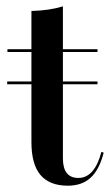

<svg xmlns="http://www.w3.org/2000/svg" viewBox="-20 -569 344 600"><path d="M2.4 -305.6V-314.5H284.7V-305.6ZM191.9 11.3Q134.7 11.3 106.5 -22.2Q78.2 -55.6 78.2 -125V-207.3H176.6V-74.2Q176.6 -43.5 188.7 -28.2Q200.8 -12.9 225 -12.9Q250.8 -12.9 269 -34.3Q287.1 -55.6 296.8 -94.4L304 -91.9Q290.3 -38.7 263.3 -13.7Q236.3 11.3 191.9 11.3ZM78.2 -207.3V-534.7Q107.3 -535.5 131.5 -539.1Q155.6 -542.7 176.6 -549.2V-207.3ZM3.2 -406.5V-415.3H284.7V-406.5Z"/></svg>

Font: Playfair 144pt SemiCondensed SemiBold
Style: Regular
Weight: 600
Width: 4
Designer: Claus Eggers Sørensen
Foundry: Claus Eggers Sørensen
Version: Version 2.203